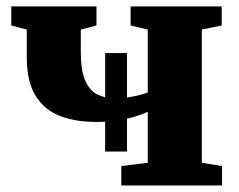

<svg xmlns="http://www.w3.org/2000/svg" viewBox="-20 -568 732 588"><path d="M351.5 0V-59.5L432.5 -69.5V-225.5Q399.5 -211 361.2 -202.8Q323 -194.5 274.5 -194.5Q211.5 -194.5 163.5 -213Q115.5 -231.5 88.8 -275Q62 -318.5 62 -394V-477.5L14.5 -490V-548.5H275.5V-490L227.5 -477.5V-407.5Q227.5 -350.5 241.5 -320Q255.5 -289.5 279 -278.2Q302.5 -267 330.5 -267Q350.5 -267 370.5 -269.8Q390.5 -272.5 406.8 -276.8Q423 -281 432.5 -285V-477.5L380 -490V-548.5H659V-490L598 -477.5V-69.5L660 -59.5V0ZM302 -104V-405.5H369V-104Z"/></svg>

Font: Merriweather 36pt Black
Style: Regular
Weight: 900
Version: Version 2.100